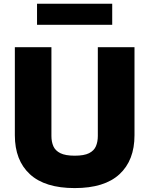

<svg xmlns="http://www.w3.org/2000/svg" viewBox="-20 -984 785 1010"><path d="M494.6 -735.8H687.5V-272.5Q687.5 -140.6 608.6 -67.6Q529.8 5.4 373 5.4Q216.3 5.4 137.2 -67.6Q58.1 -140.6 58.1 -272.5V-735.8H250.5V-268.6Q250.5 -238.3 260.7 -214.8Q271 -191.4 297.6 -178.2Q324.2 -165 373 -165Q422.4 -165 448.5 -178.2Q474.6 -191.4 484.6 -214.8Q494.6 -238.3 494.6 -268.6ZM570.3 -964.4V-853.5H174.8V-964.4Z"/></svg>

Font: Estedad-FD Black
Style: Regular
Weight: 900
Designer: Amin Abedi
Version: Version 7.3